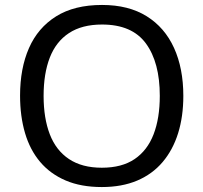

<svg xmlns="http://www.w3.org/2000/svg" viewBox="-20 -811 821 775"><path d="M720 -424Q720 -341 699 -273.5Q678 -206 636.5 -157Q595 -108 533.5 -82Q472 -56 391 -56Q307 -56 245 -82.5Q183 -109 142 -157.5Q101 -206 81 -274Q61 -342 61 -425Q61 -535 97 -617Q133 -699 206.5 -745Q280 -791 392 -791Q499 -791 572 -745.5Q645 -700 682.5 -617.5Q720 -535 720 -424ZM156 -424Q156 -334 181 -269Q206 -204 258.5 -169Q311 -134 391 -134Q472 -134 523.5 -169Q575 -204 600 -269Q625 -334 625 -424Q625 -559 569 -635.5Q513 -712 392 -712Q311 -712 258.5 -677.5Q206 -643 181 -578.5Q156 -514 156 -424Z"/></svg>

Font: Noto Sans Malayalam UI
Style: Regular
Weight: 400
Designer: Jelle Bosma - Monotype Design Team
Foundry: Monotype Imaging Inc.
Version: Version 2.104